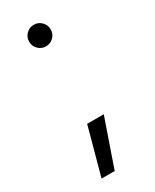

<svg xmlns="http://www.w3.org/2000/svg" viewBox="-166 -548 572 710"><g transform="rotate(-30 120.5 -193.0)"><path d="M112 -410Q93 -410 79.5 -423.5Q66 -437 66 -456Q66 -475 79.5 -488.5Q93 -502 112 -502Q131 -502 144.5 -488.5Q158 -475 158 -456Q158 -437 144.5 -423.5Q131 -410 112 -410ZM45 116 100 -86H171L101 116Z"/></g></svg>

Font: Figtree Light Light
Style: Regular
Weight: 300
Version: Version 2.001;gftools[0.9.30]